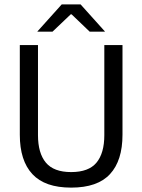

<svg xmlns="http://www.w3.org/2000/svg" viewBox="-20 -845 650 877"><path d="M305 12Q185 12 127.8 -49.8Q70.5 -111.5 70.5 -229.5V-639H153.5V-227.5Q153.5 -145.5 189.5 -102.2Q225.5 -59 305 -59Q385 -59 420.8 -102.2Q456.5 -145.5 456.5 -227.5V-639H539.5V-229.5Q539.5 -111.5 482.5 -49.8Q425.5 12 305 12ZM262 -825H348L459 -701.5V-700.5H389.5L307 -779.5H303L220 -700.5H151V-701.5Z"/></svg>

Font: Anek Gujarati
Style: Regular
Weight: 400
Designer: Mrunmayee Ghaisas (Gujarati), Yesha Goshar (Latin)
Foundry: Ek Type
Version: Version 1.003